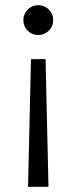

<svg xmlns="http://www.w3.org/2000/svg" viewBox="-20 -520 295 740"><path d="M127.5 -500Q151.5 -500 168.2 -483.2Q185 -466.5 185 -442.5Q185 -418.5 168.2 -401.8Q151.5 -385 127.5 -385Q103.5 -385 86.8 -401.8Q70 -418.5 70 -442.5Q70 -466.5 86.8 -483.2Q103.5 -500 127.5 -500ZM155.6 -292 166.9 200H88.1L99.4 -292Z"/></svg>

Font: Space Cowgirl
Style: Regular
Weight: 400
Designer: Valery Marier
Foundry: Valery Marier
Version: Version 1.000